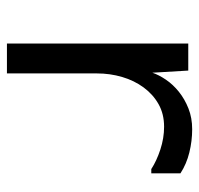

<svg xmlns="http://www.w3.org/2000/svg" viewBox="-30 -546 561 540"><g transform="rotate(90 250.0 -276.5)"><path d="M179 -526 185 -425Q191 -443 204.5 -463Q218 -483 238.5 -499.5Q259 -516 285.5 -526.5Q312 -537 344 -537Q377 -537 409.5 -529Q442 -521 468 -504V-422H456Q433 -437 401 -447.5Q369 -458 337 -458Q301 -458 273.5 -442.5Q246 -427 226.5 -400.5Q207 -374 197 -340Q187 -306 187 -269V-16H103V-526Z"/></g></svg>

Font: D2Coding
Style: Regular
Weight: 400
Monospace: yes
Designer: Yong-Rak Park; Jeong-Hwan Yoon; Sang-Min Lee;
Foundry: NHN Corporation
Version: Version 1.3.2; Build 20180524